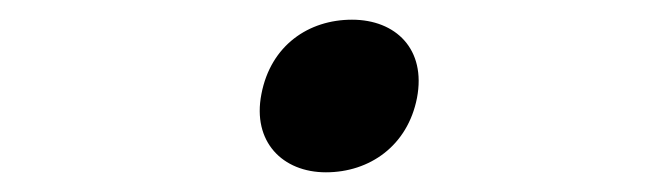

<svg xmlns="http://www.w3.org/2000/svg" viewBox="-20 -420 660 195"><path d="M311 -245C355.5 -245 394 -272 403.5 -320.5C413 -370 382 -400 337.5 -400C293.5 -400 255 -374 245.5 -324.5C236 -276 267 -245 311 -245Z"/></svg>

Font: Monaspace Krypton ExtraLight
Style: Italic
Weight: 200
Italic angle: -11°
Designer: Riley Cran & the Lettermatic Team
Foundry: Lettermatic
Version: Version 1.101 (Monaspace Krypton)